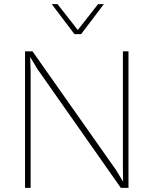

<svg xmlns="http://www.w3.org/2000/svg" viewBox="-20 -908 742 928"><path d="M601 0H564L161 -574L127 -631H126L128 -564V0H101V-660H137L541 -86L575 -30L574 -96V-660H601ZM372 -743H340L230 -888H258L356 -763L454 -888H482Z"/></svg>

Font: Work Sans ExtraLight
Style: Regular
Weight: 280
Designer: Wei Huang
Foundry: Wei Huang
Version: Version 1.500